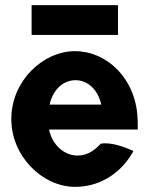

<svg xmlns="http://www.w3.org/2000/svg" viewBox="-20 -704 586 747"><path d="M439 -684H103V-568H439ZM171 -200H516V-210C516 -222 516 -235 515 -247C507 -401 394 -505 272 -505C146 -505 24 -388 24 -241C24 -95 146 23 272 23C360 23 442 -21 494 -107L499 -117L489 -121C466 -131 413 -152 372 -145C341 -111 310 -97 276 -99C224 -102 182 -145 171 -200ZM374 -297H173C184 -349 221 -392 274 -392C323 -392 362 -353 374 -297Z"/></svg>

Font: Bluebird
Style: SfBdNrw
Weight: 700
Designer: Jasper
Foundry: Cannot Into Space Fonts
Version: Version 0.98